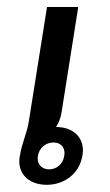

<svg xmlns="http://www.w3.org/2000/svg" viewBox="-20 -520 315 548"><path d="M132.5 -113.3C152.5 -113.3 164.2 -100.8 164.2 -82.5C164.2 -80 163.3 -77.5 163.3 -75C160 -52.5 142.5 -36.7 120 -36.7C100 -36.7 87.5 -50 87.5 -68.3C87.5 -70.8 88.3 -72.5 88.3 -75C91.7 -97.5 110 -113.3 132.5 -113.3ZM36.7 -75C35.8 -70 35 -65 35 -60C35 -18.3 67.5 7.5 113.3 7.5C164.2 7.5 206.7 -25 215 -75C215.8 -80 216.7 -85 216.7 -90C216.7 -131.7 185.8 -157.5 140 -157.5C147.5 -169.2 153.3 -183.3 155.8 -200L203.3 -500H114.2L62.5 -175C56.7 -137.5 42.5 -113.3 36.7 -75Z"/></svg>

Font: Boon Medium
Style: Italic
Weight: 500
Italic angle: -9°
Designer: Sungsit Sawaiwan
Foundry: FontUni
Version: Version 3.0